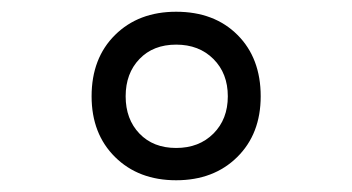

<svg xmlns="http://www.w3.org/2000/svg" viewBox="-20 -719 600 327"><path d="M136 -555Q136 -620 176 -659.5Q216 -699 280 -699Q345 -699 384.5 -659.5Q424 -620 424 -555Q424 -491 384 -451.5Q344 -412 280 -412Q216 -412 176 -451.5Q136 -491 136 -555ZM368 -555Q368 -594 343.5 -618.5Q319 -643 280 -643Q241 -643 217.5 -618.5Q194 -594 194 -555Q194 -516 217.5 -491.5Q241 -467 280 -467Q319 -467 343.5 -491.5Q368 -516 368 -555Z"/></svg>

Font: sheba-seeBold
Style: Regular
Weight: 600
Designer: Mohamed Galeb, the designers
Foundry: Kief Type Foundry
Version: Version 2.010; ttfautohint (v1.5.33-1714) -l 8 -r 50 -G 200 